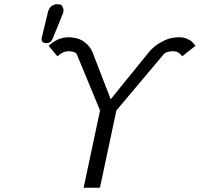

<svg xmlns="http://www.w3.org/2000/svg" viewBox="-20 -887 944 907"><path d="M755.9 -633.8 529.8 -365.2 452.1 0H375L452.6 -365.2L341.3 -633.8Q330.1 -645 304.2 -645L290.5 -643.6L278.8 -639.6L269 -634.3L259.8 -627.9L251 -621.1L209.5 -670.9Q231 -688 238.3 -692.4Q268.6 -710.9 303.7 -710.9H309.1Q351.6 -709 378.4 -688.7Q405.3 -668.5 416.5 -641.6L502.9 -418L684.1 -641.6Q708 -669.4 736.6 -685.3Q765.1 -701.2 782.5 -705.6Q799.8 -710 820.8 -710.9H826.2Q847.7 -710.9 864 -703.6Q880.4 -696.3 885 -691.9Q889.6 -687.5 903.8 -670.9L840.8 -621.1L835 -627.9L828.6 -634.3L820.8 -639.6L811 -643.6L798.3 -645Q770.5 -645 755.9 -633.8ZM194.8 -683.1Q176.3 -685.5 176.3 -702.6Q176.3 -704.1 177.2 -709L207.5 -834Q214.4 -854 227.3 -860.6Q240.2 -867.2 246.6 -867.2Q252.9 -867.2 261.7 -866.2Q271 -865.2 275.6 -855Q280.3 -844.7 280.3 -838.4L278.3 -826.2L228.5 -703.6Q220.2 -683.1 197.8 -683.1Z"/></svg>

Font: Tuffy
Style: Italic
Weight: 400
Italic angle: -12°
Designer: Thatcher Ulrich, Karoly Barta and Michael Everson
Version: Version 001.271